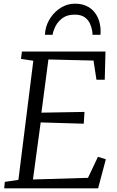

<svg xmlns="http://www.w3.org/2000/svg" viewBox="-20 -1023 635 1043"><path d="M3 0 6 -35 80 -46 161 -693 94 -703 99 -743H553L549 -590H504L488 -694L243 -700L205 -411L439 -415L435 -351L201 -358L159 -48L458 -57L512 -171L555 -158L513 0ZM387 -1003Q424 -1003 450.5 -990.2Q477 -977.5 493.8 -956.2Q510.5 -935 518.5 -908.5Q526.5 -882 526.5 -854Q526.5 -849 526.5 -843.8Q526.5 -838.5 525.5 -834H482.5Q482.5 -838.5 482.2 -843.5Q482 -848.5 481 -853.5Q478 -874.5 468.5 -895.2Q459 -916 439.2 -929.8Q419.5 -943.5 385 -943.5Q346.5 -943.5 321.5 -926Q296.5 -908.5 283 -883.2Q269.5 -858 265.5 -834H224.5Q224.5 -841 225.2 -847.2Q226 -853.5 227 -860Q234 -897.5 256.8 -930Q279.5 -962.5 313.5 -982.8Q347.5 -1003 387 -1003Z"/></svg>

Font: Merriweather 7pt Light
Style: Italic
Weight: 300
Italic angle: -7.8°
Designer: Eben Sorkin
Foundry: Eben Sorkin
Version: Version 2.200;gftools[0.9.31]